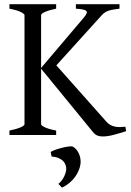

<svg xmlns="http://www.w3.org/2000/svg" viewBox="-20 -635 618 903"><path d="M24.4 0V-21Q57.6 -27.8 76.4 -35.9Q95.2 -43.9 95.2 -50.8V-564Q95.2 -569.8 77.4 -578.6Q59.6 -587.4 24.4 -594.2V-615.2H244.1V-594.2Q210.9 -587.4 192.1 -579.1Q173.3 -570.8 173.3 -564V-315.4L373 -550.8Q384.3 -564 387.2 -571.8Q390.1 -579.6 385.3 -584Q380.4 -588.4 368.2 -590.6Q356 -592.8 336.9 -594.2V-615.2H542V-594.2Q526.4 -592.3 514.2 -590.3Q502 -588.4 492.2 -585.2Q482.4 -582 474.4 -577.1Q466.3 -572.3 459 -564L245.1 -327.6L481 -62Q489.7 -52.2 499.8 -46.9Q509.8 -41.5 521.2 -39.3Q532.7 -37.1 544.9 -37.4Q557.1 -37.6 569.8 -39.1L573.2 -18.1Q544.4 -8.8 515.4 -1Q486.3 6.8 462.9 6.8Q448.7 6.8 437.7 2.4Q426.8 -2 417 -14.2L173.3 -312V-50.8Q173.3 -44.9 190.9 -36.4Q208.5 -27.8 244.1 -21V0ZM357.9 140.6Q355.5 154.3 348.9 169.4Q342.3 184.6 331.8 198.7Q321.3 212.9 306.2 225.6Q291 238.3 271.5 247.6L254.4 229.5Q260.7 225.6 267.3 217.5Q273.9 209.5 279.1 200Q284.2 190.4 287.6 180.4Q291 170.4 291.5 162.1Q292 151.4 288.6 141.1Q285.2 130.9 276.9 122.3Q268.6 113.8 255.1 108.2Q241.7 102.5 222.7 101.1L218.3 80.1Q222.7 76.2 236.3 71Q250 65.9 266.1 61.5Q282.2 57.1 297.4 54.7Q312.5 52.2 320.3 53.7Q332.5 59.6 340.8 70.3Q349.1 81.1 353.5 93.3Q357.9 105.5 358.9 117.9Q359.9 130.4 357.9 140.6Z"/></svg>

Font: Gentium Plus Phon
Style: Regular
Weight: 400
Designer: J. Victor Gaultney, Annie Olsen, Iska Routamaa, Becca Hirsbrunner
Foundry: SIL International
Version: Version 5.000